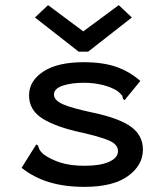

<svg xmlns="http://www.w3.org/2000/svg" viewBox="-20 -716 640 747"><path d="M308 11Q232 11 172 -7Q112 -25 64 -63L116 -146L121 -154L128 -150Q130 -142 133.5 -134.5Q137 -127 149 -116Q178 -95 216.5 -83Q255 -71 310 -71Q370 -71 404.5 -86.5Q439 -102 439 -128Q439 -153 408 -167.5Q377 -182 299 -200Q200 -221 146.5 -254Q93 -287 93 -345Q93 -401 148.5 -437.5Q204 -474 305 -474Q380 -474 432 -456Q484 -438 526 -401L471 -334L465 -326L458 -332Q458 -340 453.5 -346Q449 -352 437 -362Q411 -378 377 -386Q343 -394 307 -394Q257 -394 223.5 -382.5Q190 -371 190 -348Q190 -326 224.5 -310.5Q259 -295 345 -277Q447 -255 491.5 -221.5Q536 -188 536 -134Q536 -73 478 -31Q420 11 308 11ZM167 -696 304 -594 442 -696 493 -648 323 -515H286L116 -648Z"/></svg>

Font: Inconsolata Expanded SemiBold
Style: Regular
Weight: 600
Width: 7
Monospace: yes
Designer: Raph Levien, Cyreal, Brenton Simpson
Foundry: Raph Levien, Cyreal, Google
Version: Version 3.001; ttfautohint (v1.8.2.53-6de2)